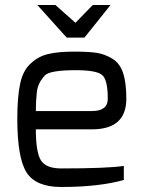

<svg xmlns="http://www.w3.org/2000/svg" viewBox="-20 -741 565 766"><path d="M129 -721H201L281 -650L350 -721H421L317 -591H246ZM49 -268Q49 -356 61 -410Q73 -463 105 -490Q136 -518 175 -526Q213 -535 275 -535Q336 -535 367 -530Q398 -525 428 -507Q458 -489 471 -450Q484 -411 484 -347Q484 -225 347 -225H123Q123 -132 144 -100Q165 -69 224 -69Q406 -69 474 -79V-23Q375 5 224 5Q123 5 86 -53Q49 -111 49 -268ZM123 -298H347Q410 -298 410 -347Q410 -424 387 -442Q365 -461 282 -461Q179 -461 159 -440Q131 -410 127 -374Q123 -338 123 -298Z"/></svg>

Font: Mina
Style: Regular
Weight: 400
Version: Version 1.000